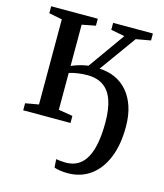

<svg xmlns="http://www.w3.org/2000/svg" viewBox="-115 -618 811 949"><g transform="rotate(15 290.5 -144.0)"><path d="M320 243.5Q298 243.5 280 240.5Q262 237.5 251 233.5L248 191Q256 192.5 270.2 194Q284.5 195.5 297.5 195.5Q334.5 195.5 360.8 179.2Q387 163 403.8 131.5Q420.5 100 428.2 55.2Q436 10.5 436 -46.5Q436 -114 420.5 -159.2Q405 -204.5 372.5 -227.2Q340 -250 290 -250Q266.5 -250 242 -246.5Q217.5 -243 197.5 -236.5V-48L270 -36V0H28V-36L96 -48V-483.5L28.5 -497V-532.5H267V-497L197.5 -483.5V-272.5Q216 -280.5 237.8 -287Q259.5 -293.5 283 -296.5L416 -483.5L345.5 -497V-532.5H549V-497L474 -483.5L339.5 -296.5Q382.5 -295 419 -278.8Q455.5 -262.5 482.5 -231.5Q509.5 -200.5 524.5 -155.8Q539.5 -111 539.5 -51.5Q539.5 41 512 107.2Q484.5 173.5 435.2 208.5Q386 243.5 320 243.5Z"/></g></svg>

Font: Merriweather 72pt
Style: Regular
Weight: 400
Version: Version 2.100